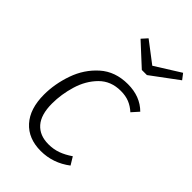

<svg xmlns="http://www.w3.org/2000/svg" viewBox="-231 -859 960 960"><g transform="rotate(45 249.0 -379.0)"><path d="M461 -480 428 -443Q405 -464 379 -474.5Q353 -485 319 -485Q249 -485 204.5 -440Q160 -395 140 -328.5Q120 -262 120 -197Q120 -118 154.5 -79Q189 -40 251 -40Q287 -40 317.5 -51Q348 -62 380 -84L405 -43Q334 11 248 11Q160 11 110 -44.5Q60 -100 60 -200Q60 -276 87 -353Q114 -430 172.5 -482Q231 -534 320 -534Q407 -534 461 -480ZM498 -739 355 -633H319L204 -739L231 -769L341 -685L475 -769Z"/></g></svg>

Font: FiraGO Light
Style: Italic
Weight: 300
Italic angle: -8°
Designer: bBox Type GmbH
Foundry: bBox Type GmbH
Version: Version 1.001